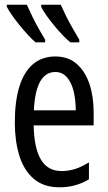

<svg xmlns="http://www.w3.org/2000/svg" viewBox="-20 -786 458 816"><path d="M215 -546Q270 -546 306 -514.5Q342 -483 360 -429.5Q378 -376 378 -309V-253H123Q125 -156 154 -107.5Q183 -59 242 -59Q271 -59 299.5 -68Q328 -77 358 -96V-24Q330 -7 299 1.5Q268 10 233 10Q165 10 123 -26.5Q81 -63 62 -125Q43 -187 43 -265Q43 -356 62.5 -418.5Q82 -481 120.5 -513.5Q159 -546 215 -546ZM215 -480Q174 -480 151 -440Q128 -400 124 -317H302Q302 -361 293 -398Q284 -435 264.5 -457.5Q245 -480 215 -480ZM238 -766Q246 -748 259.5 -720.5Q273 -693 289 -665.5Q305 -638 317 -617V-606H279Q264 -618 245.5 -637.5Q227 -657 209 -679Q191 -701 176.5 -721.5Q162 -742 155 -757V-766ZM94 -766Q106 -739 118.5 -713.5Q131 -688 144.5 -664Q158 -640 172 -617V-606H131Q116 -619 98.5 -638Q81 -657 63.5 -678.5Q46 -700 31.5 -720.5Q17 -741 9 -757V-766Z"/></svg>

Font: Noto Sans ExtraCondensed
Style: Regular
Weight: 400
Width: 2
Designer: Monotype Design Team
Foundry: Monotype Imaging Inc.
Version: Version 2.013